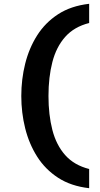

<svg xmlns="http://www.w3.org/2000/svg" viewBox="-20 -770 525 1010"><path d="M92 -265Q92 -353 112.5 -435Q133 -517 175.5 -584Q218 -651 285.5 -695Q353 -739 449 -750V-649Q370 -629 323 -576Q276 -523 255.5 -443.5Q235 -364 235 -265Q235 -166 255.5 -86.5Q276 -7 323 46Q370 99 449 119V220Q353 209 285.5 165Q218 121 175.5 54Q133 -13 112.5 -95Q92 -177 92 -265Z"/></svg>

Font: Georama ExtraExtended SemiBold
Style: Regular
Weight: 600
Width: 8
Designer: Jean-Baptiste Levee
Foundry: Production Type
Version: Version 1.000